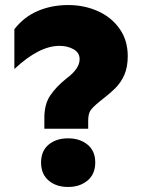

<svg xmlns="http://www.w3.org/2000/svg" viewBox="-20 -729 564 762"><path d="M216 -547Q248 -547 272 -533.5Q296 -520 296 -494Q296 -456 243 -417Q202 -384 179 -349.5Q156 -315 156 -261V-218H330V-249Q330 -276 338.5 -289.5Q347 -303 374 -325Q413 -355 436.5 -378Q460 -401 473.5 -432Q487 -463 487 -506Q487 -569 454.5 -615Q422 -661 368 -685Q314 -709 251 -709Q185 -709 130 -685.5Q75 -662 37 -613V-455Q135 -547 216 -547ZM143 -84Q143 -38 173 -12.5Q203 13 250 13Q297 13 327.5 -12.5Q358 -38 358 -84Q358 -130 327.5 -155Q297 -180 250 -180Q203 -180 173 -155Q143 -130 143 -84Z"/></svg>

Font: Geom Black
Style: Bold
Weight: 900
Version: Version 1.102